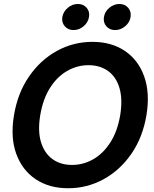

<svg xmlns="http://www.w3.org/2000/svg" viewBox="-20 -954 788 985"><path d="M329.6 11.7Q231.9 11.7 162.8 -34.7Q93.8 -81.1 63.2 -165.3Q32.7 -249.5 51.8 -363.3Q70.8 -477.5 129.2 -562Q187.5 -646.5 272 -692.9Q356.4 -739.3 454.1 -739.3Q551.3 -739.3 620.4 -692.9Q689.5 -646.5 719.7 -562Q750 -477.5 731.4 -363.3Q712.4 -249.5 654.1 -165Q595.7 -80.6 511.2 -34.4Q426.8 11.7 329.6 11.7ZM349.6 -107.9Q408.2 -107.9 459.5 -137.7Q510.7 -167.5 546.9 -224.6Q583 -281.7 596.7 -363.3Q609.9 -445.3 592.8 -502.7Q575.7 -560.1 534.2 -589.8Q492.7 -619.6 434.1 -619.6Q375.5 -619.6 324 -589.8Q272.5 -560.1 236.3 -502.7Q200.2 -445.3 186.5 -363.3Q172.9 -281.7 190.4 -224.6Q208 -167.5 249.3 -137.7Q290.5 -107.9 349.6 -107.9ZM357.4 -799.8Q329.1 -799.8 312.3 -819.3Q295.4 -838.9 299.8 -866.7Q304.7 -894.5 327.9 -914.1Q351.1 -933.6 379.4 -933.6Q407.7 -933.6 424.6 -914.1Q441.4 -894.5 436.5 -866.7Q432.1 -838.9 408.9 -819.3Q385.7 -799.8 357.4 -799.8ZM570.3 -799.8Q542 -799.8 525.4 -819.3Q508.8 -838.9 513.2 -866.7Q517.6 -894.5 541 -914.1Q564.5 -933.6 592.3 -933.6Q620.6 -933.6 637.5 -914.1Q654.3 -894.5 649.9 -866.7Q645.5 -838.9 622.1 -819.3Q598.6 -799.8 570.3 -799.8Z"/></svg>

Font: Inter Display Semi Bold
Style: Italic
Weight: 600
Italic angle: -9.39999°
Designer: Rasmus Andersson
Foundry: rsms
Version: Version 4.000;git-4fc901f